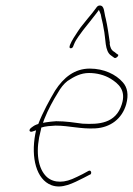

<svg xmlns="http://www.w3.org/2000/svg" viewBox="-20 -714 483 697"><path d="M93 -250C83 -242 87 -234 96 -236L111 -241L108 -227C92 -141 112 -63 166 -42C205 -27 245 -49 285 -69L306 -80H307C315 -84 310 -98 303 -94H302L280 -82C267 -75 253 -69 242 -64C201 -47 164 -53 143 -79C116 -111 109 -171 128 -241L130 -251C145 -256 163 -257 181 -258H182C231 -258 273 -245 326 -248C381 -251 423 -283 438 -335C448 -371 442 -397 426 -415C401 -444 357 -465 306 -465C251 -465 211 -433 180 -385C161 -353 135 -306 119 -264C107 -260 105 -259 93 -250ZM136 -268 141 -282C155 -317 173 -350 190 -377C200 -395 212 -410 225 -420C249 -436 273 -449 303 -449C331 -449 359 -442 382 -428C409 -411 439 -387 422 -335C400 -265 338 -262 281 -265H280C251 -269 218 -274 184 -274C172 -273 158 -272 147 -270ZM235 -539C239 -538 243 -540 245 -544L249 -554C256 -572 273 -592 282 -605C299 -627 317 -648 331 -667L339 -678L343 -669C344 -666 345 -663 346 -661C349 -642 353 -633 356 -612C365 -573 359 -528 384 -512L395 -504C401 -500 415 -514 407 -517H406L396 -525C383 -532 380 -543 378 -556L379 -557C375 -585 370 -620 364 -646C357 -670 360 -694 342 -694C338 -694 334 -692 331 -688C321 -674 310 -660 297 -645L273 -615C269 -609 221 -543 235 -539Z"/></svg>

Font: Stray Cat
Style: ExLtCnObl
Weight: 200
Version: Version 1.0